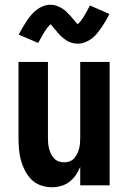

<svg xmlns="http://www.w3.org/2000/svg" viewBox="-20 -781 540 809"><path d="M198 8Q175 8 152 0Q129 -8 112.5 -24.5Q96 -41 85 -62.5Q74 -84 68 -106.5Q62 -129 60 -152.5Q58 -176 58 -200V-520H182V-200Q182 -188 183 -176.5Q184 -165 187 -154Q190 -143 195 -132.5Q200 -122 208 -113.5Q216 -105 227 -101Q238 -97 250 -97Q262 -97 273 -101Q284 -105 292 -113.5Q300 -122 305 -132.5Q310 -143 313 -154Q316 -165 317 -176.5Q318 -188 318 -200V-520H442V0H318V-78Q311 -60 299.5 -43.5Q288 -27 272.5 -15Q257 -3 237.5 2.5Q218 8 198 8ZM307 -597Q294 -597 282.5 -600.5Q271 -604 260.5 -610.5Q250 -617 240.5 -625.5Q231 -634 223.5 -643Q216 -652 207 -663Q198 -674 193 -679Q180 -667 168.5 -648.5Q157 -630 141 -600L59 -635Q68 -653 77 -668Q86 -683 94.5 -695.5Q103 -708 112 -718.5Q121 -729 133.5 -739Q146 -749 161.5 -755Q177 -761 193 -761Q206 -761 217.5 -757Q229 -753 239.5 -747Q250 -741 259.5 -732Q269 -723 276.5 -714.5Q284 -706 292 -696Q300 -686 307 -679Q320 -690 331.5 -708.5Q343 -727 359 -758L441 -722Q432 -704 423 -689Q414 -674 405.5 -662Q397 -650 388 -639Q379 -628 366.5 -618.5Q354 -609 338.5 -603Q323 -597 307 -597Z"/></svg>

Font: Iosevka SS18 Extrabold
Style: Regular
Weight: 800
Monospace: yes
Designer: Belleve Invis
Foundry: Belleve Invis
Version: Version 25.1.1; ttfautohint (v1.8.4)